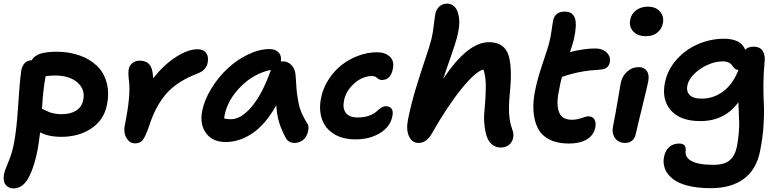

<svg xmlns="http://www.w3.org/2000/svg" viewBox="-47 -780 4316 1061"><path d="M27.8 261.2Q0 261.2 -15.9 241Q-31.7 220.7 -24.9 183.1Q-21 162.6 -1.2 116.2Q18.6 69.8 28.8 19Q44.9 -60.5 53.2 -195.1Q61.5 -329.6 70.8 -391.1Q74.7 -415 89.4 -430.9Q104 -446.8 127.9 -446.8Q142.6 -472.2 175.8 -483.2Q209 -494.1 265.1 -494.1Q335.4 -494.1 393.1 -473.6Q450.7 -453.1 489 -416Q527.3 -378.9 542.5 -323Q557.6 -267.1 543.9 -200.2Q527.8 -117.7 458.7 -70.8Q389.6 -23.9 292 -23.9Q220.7 -23.9 174.8 -48.8Q166.5 16.1 161.1 45.9Q151.9 92.8 140.9 128.7Q129.9 164.6 114 196Q98.1 227.5 76.4 244.4Q54.7 261.2 27.8 261.2ZM255.9 -362.8Q235.4 -362.8 205.1 -358.9Q190.4 -279.8 185.1 -179.2Q189.9 -177.2 203.1 -170.7Q216.3 -164.1 225.8 -160.2Q235.4 -156.2 253.9 -152.6Q272.5 -148.9 293.9 -148.9Q341.8 -148.9 373.3 -168.5Q404.8 -188 413.1 -228Q424.8 -285.6 381.1 -324.2Q337.4 -362.8 255.9 -362.8Z M699.2 12.2Q669.4 12.2 651.9 -17.6Q634.3 -47.4 642.6 -87.9Q676.8 -254.9 665.5 -334Q660.2 -379.4 664.6 -398.9Q668.9 -419.4 685.5 -432.1Q702.1 -444.8 724.6 -444.8Q760.7 -444.8 779.1 -423.1Q797.4 -401.4 799.3 -347.2Q858.9 -422.4 925.3 -465.1Q991.7 -507.8 1044.4 -507.8Q1076.7 -507.8 1091.8 -488Q1106.9 -468.3 1100.6 -434.1Q1093.8 -393.1 1045.4 -374Q933.1 -331.5 872.8 -263.2Q812.5 -194.8 776.4 -82Q756.8 -25.4 742.2 -6.6Q727.5 12.2 699.2 12.2Z M1201.2 4.9Q1127.4 4.9 1091.6 -44.2Q1055.7 -93.3 1070.3 -167Q1082.5 -228 1120.4 -290Q1158.2 -352.1 1209.2 -400.1Q1260.3 -448.2 1322.5 -478.5Q1384.8 -508.8 1442.4 -508.8Q1474.6 -508.8 1492.2 -490.7Q1509.8 -472.7 1505.4 -439.9Q1508.3 -440.9 1515.1 -440.9Q1545.4 -440.9 1564.7 -419.2Q1584 -397.5 1586.4 -365.2Q1586.9 -359.9 1587.4 -349.6Q1590.3 -302.2 1592.5 -278.6Q1594.7 -254.9 1601.1 -220.2Q1607.4 -185.5 1619.1 -157.7Q1630.9 -129.9 1649.4 -100.1Q1659.7 -86.9 1657.7 -68.1Q1655.8 -49.3 1647.9 -32Q1640.1 -14.6 1621.8 -2.4Q1603.5 9.8 1580.6 9.8Q1548.8 9.8 1533.2 -16.1Q1509.8 -59.1 1496.6 -99.9Q1483.4 -140.6 1479.5 -198.2Q1449.2 -143.1 1413.3 -102.3Q1377.4 -61.5 1341.1 -38.8Q1304.7 -16.1 1270 -5.6Q1235.4 4.9 1201.2 4.9ZM1194.3 -144Q1193.8 -141.1 1192.9 -135Q1191.9 -128.9 1191.4 -126Q1205.6 -121.1 1229.5 -121.1Q1286.1 -121.1 1345.2 -192.1Q1404.3 -263.2 1450.2 -394Q1356.4 -374.5 1284.2 -302.2Q1211.9 -230 1194.3 -144Z M1917 -9.8Q1845.2 -9.8 1797.1 -40.5Q1749 -71.3 1731.7 -122.8Q1714.4 -174.3 1727.1 -238.8Q1737.8 -292.5 1768.1 -339.8Q1798.3 -387.2 1840.1 -420.2Q1881.8 -453.1 1933.3 -472.2Q1984.9 -491.2 2037.1 -491.2Q2080.6 -491.2 2106.7 -467.3Q2132.8 -443.4 2124 -399.9Q2112.3 -337.9 2063 -337.9Q2049.8 -337.9 2037.4 -348.9Q2024.9 -359.9 2010.3 -359.9Q1956.1 -359.9 1910.2 -318.6Q1864.3 -277.3 1854 -224.1Q1845.2 -181.2 1864.3 -156Q1883.3 -130.9 1929.2 -130.9Q1965.3 -130.9 1992.2 -140.6Q2019 -150.4 2031.2 -161.9Q2043.5 -173.3 2057.4 -183.1Q2071.3 -192.9 2085 -192.9Q2106.9 -192.9 2116.9 -179.2Q2127 -165.5 2121.1 -137.2Q2109.4 -79.1 2052.7 -44.4Q1996.1 -9.8 1917 -9.8Z M2265.6 9.8Q2230 9.8 2213.1 -26.9Q2196.3 -63.5 2207.5 -119.1Q2225.1 -206.1 2251 -291.5Q2276.9 -377 2301.8 -450Q2326.7 -522.9 2336.9 -563Q2345.7 -600.1 2350.8 -646Q2356 -691.9 2359.9 -709Q2365.7 -730.5 2382.1 -745.1Q2398.4 -759.8 2424.8 -759.8Q2450.2 -759.3 2467 -740.7Q2483.9 -722.2 2489.7 -680.9Q2495.6 -639.6 2478.5 -573.2Q2468.8 -536.6 2441.7 -459.7Q2414.6 -382.8 2402.8 -345.2Q2537.1 -546.9 2654.8 -546.9Q2699.2 -546.9 2726.1 -527.8Q2752.9 -508.8 2763.7 -472.9Q2774.4 -437 2775.9 -385.3Q2777.3 -333.5 2770.5 -268.1Q2766.1 -221.2 2765.6 -186.5Q2765.1 -151.9 2768.8 -127.2Q2772.5 -102.5 2775.6 -90.6Q2778.8 -78.6 2785.6 -59.1Q2793 -40 2788.6 -18.1Q2784.2 5.4 2765.9 20.3Q2747.6 35.2 2719.7 35.2Q2690.9 35.2 2670.9 17.6Q2650.9 0 2641.8 -29.3Q2632.8 -58.6 2629.4 -96.7Q2626 -134.8 2630.9 -175.8Q2639.2 -274.9 2637.2 -319.6Q2635.3 -364.3 2624.5 -396Q2582 -385.7 2504.2 -290.5Q2426.3 -195.3 2335.9 -36.1Q2308.1 9.8 2265.6 9.8Z M3096.7 13.2Q3033.7 13.2 2990.2 -8.5Q2946.8 -30.3 2926 -69.8Q2905.3 -109.4 2901.1 -164.6Q2897 -219.7 2911.6 -287.1Q2923.8 -347.2 2951.7 -429.4Q2979.5 -511.7 2986.8 -539.1Q2996.1 -574.2 3001.7 -615.7Q3007.3 -657.2 3009.8 -668Q3020.5 -715.8 3073.7 -715.8Q3117.7 -715.8 3130.1 -679.2Q3142.6 -642.6 3123.5 -560.1Q3116.7 -531.7 3102.5 -492.2Q3181.2 -512.2 3242.7 -512.2Q3282.2 -512.2 3305.4 -489.7Q3328.6 -467.3 3322.8 -436Q3319.8 -418.9 3307.9 -408.2Q3295.9 -397.5 3276.9 -396Q3208 -391.6 3158.9 -382.3Q3109.9 -373 3058.6 -355Q3049.3 -323.7 3043.9 -290Q3029.8 -227.1 3035.2 -188.7Q3040.5 -150.4 3059.6 -134.3Q3078.6 -118.2 3113.8 -118.2Q3140.1 -118.2 3167 -127.7Q3193.8 -137.2 3204.6 -137.2Q3228 -137.2 3238 -119.6Q3248 -102.1 3242.7 -76.2Q3234.4 -33.2 3196.3 -10Q3158.2 13.2 3096.7 13.2Z M3522.5 -580.1Q3476.6 -580.1 3452.4 -606.2Q3428.2 -632.3 3435.5 -670.9Q3441.9 -704.1 3468.8 -723.6Q3495.6 -743.2 3532.2 -743.2Q3578.6 -743.2 3601.1 -714.8Q3623.5 -686.5 3616.2 -651.9Q3611.3 -622.6 3587.2 -601.3Q3563 -580.1 3522.5 -580.1ZM3407.2 9.8Q3370.1 9.8 3351.6 -17.1Q3333 -43.9 3340.3 -80.1Q3355 -153.8 3366.7 -224.9Q3378.4 -295.9 3383.3 -321.8Q3390.6 -358.9 3418.5 -384Q3446.3 -409.2 3482.4 -409.2Q3511.2 -409.2 3526.6 -388.7Q3542 -368.2 3535.6 -332Q3530.3 -304.2 3501.5 -187.3Q3472.7 -70.3 3467.3 -43.9Q3456.5 9.8 3407.2 9.8Z M3881.3 259.8Q3843.3 259.8 3810.5 256.1Q3777.8 252.4 3752.7 245.8Q3727.5 239.3 3707 230Q3686.5 220.7 3672.4 209.7Q3658.2 198.7 3647.7 186.3Q3637.2 173.8 3631.3 161.4Q3625.5 148.9 3622.6 135.7Q3619.6 122.6 3619.9 110.6Q3620.1 98.6 3622.6 86.9Q3628.9 51.8 3651.1 32.5Q3673.3 13.2 3705.6 13.2Q3726.6 13.2 3734.9 22.7Q3743.2 32.2 3742.2 50.8Q3735.8 87.9 3773.4 109.4Q3811 130.9 3895.5 130.9Q3955.6 130.9 3985.4 105.7Q4015.1 80.6 4025.4 28.8Q4032.2 -6.3 4035.2 -42.2Q4038.1 -78.1 4037.8 -99.4Q4037.6 -120.6 4035.6 -159.7Q4033.7 -198.7 4033.2 -214.8Q3957 -110.8 3823.2 -110.8Q3712.4 -110.8 3660.4 -170.2Q3608.4 -229.5 3627.4 -323.2Q3641.6 -394 3691.4 -450.2Q3741.2 -506.3 3810.3 -536.1Q3879.4 -565.9 3953.6 -565.9Q4047.9 -565.9 4071.3 -504.9Q4085 -522 4118.2 -522Q4153.8 -522 4168.5 -497.1Q4183.1 -472.2 4178.2 -437Q4171.9 -376.5 4171.6 -314Q4171.4 -251.5 4174.1 -203.6Q4176.8 -155.8 4172.4 -87.2Q4168 -18.6 4153.3 54.2Q4133.3 156.7 4063.5 208.3Q3993.7 259.8 3881.3 259.8ZM3751.5 -308.1Q3744.6 -274.4 3764.4 -254.6Q3784.2 -234.9 3830.6 -234.9Q3896.5 -234.9 3950.4 -275.6Q4004.4 -316.4 4034.2 -395L4032.2 -394Q4022.5 -394 4015.9 -398.9Q4009.3 -403.8 4004.6 -410.6Q4000 -417.5 3994.1 -424.3Q3988.3 -431.2 3976.3 -436Q3964.4 -440.9 3947.3 -440.9Q3906.2 -440.9 3862.8 -421.4Q3819.3 -401.9 3788.6 -370.8Q3757.8 -339.8 3751.5 -308.1Z"/></svg>

Font: Shantell Sans Irregular
Style: Italic
Weight: 600
Italic angle: -11.31°
Designer: Stephen Nixon, Anya Danilova, Shantell Martin
Foundry: Arrow Type
Version: Version 1.006;[9816181b4]